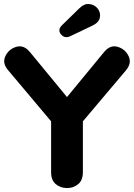

<svg xmlns="http://www.w3.org/2000/svg" viewBox="-20 -947 679 973"><path d="M320 6Q286 6 262.5 -14Q239 -34 239 -74V-382L272 -293L23 -589Q-10 -626 7 -662Q24 -698 62 -709.5Q100 -721 131 -684L336 -435H303L508 -684Q539 -721 577 -709.5Q615 -698 632 -662Q649 -626 617 -589L367 -293L400 -382V-74Q400 -34 376.5 -14Q353 6 320 6ZM337 -764Q308 -750 289 -773Q270 -796 295 -820L380 -903Q407 -930 433.5 -926.5Q460 -923 475.5 -903Q491 -883 486 -857.5Q481 -832 446 -816Z"/></svg>

Font: Nunito VF Beta Light
Style: Regular
Weight: 300
Designer: Vernon Adams
Foundry: newtypography
Version: Version 3.001